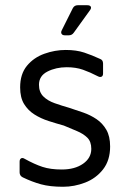

<svg xmlns="http://www.w3.org/2000/svg" viewBox="-20 -699 496 734"><path d="M221 15Q171 15 136.5 5.5Q102 -4 67 -21Q55 -27 55 -40V-81Q55 -90 60.5 -93.5Q66 -97 74 -92Q112 -71 142.5 -61Q173 -51 216 -51Q266 -51 297.5 -73Q329 -95 329 -130Q329 -158 313.5 -173Q298 -188 274 -198Q250 -208 224 -219Q195 -227 165.5 -236.5Q136 -246 111.5 -261.5Q87 -277 72 -301.5Q57 -326 57 -365Q57 -416 83 -447.5Q109 -479 149.5 -493.5Q190 -508 231 -508Q272 -508 302 -498Q332 -488 362 -474Q374 -470 374 -456V-418Q374 -409 368.5 -406Q363 -403 355 -407Q324 -423 297 -432.5Q270 -442 235 -442Q194 -442 161.5 -425.5Q129 -409 129 -375Q129 -347 145.5 -330.5Q162 -314 189 -304.5Q216 -295 247 -286Q272 -278 299 -268.5Q326 -259 349 -243.5Q372 -228 386.5 -203Q401 -178 401 -139Q401 -86 374 -51.5Q347 -17 305.5 -1Q264 15 221 15ZM228 -564Q219 -564 215.5 -569.5Q212 -575 216 -583L258 -667Q264 -679 277 -679H314Q324 -679 327 -673.5Q330 -668 324 -660L262 -574Q255 -564 243 -564Z"/></svg>

Font: Pitagon Sans
Style: Regular
Weight: 400
Designer: Travis Tran
Foundry: Pitagon
Version: Version 1.001; ttfautohint (v1.8.4.7-5d5b);gftools[0.9.26]